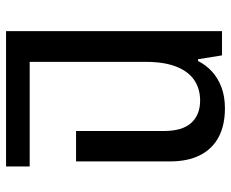

<svg xmlns="http://www.w3.org/2000/svg" viewBox="-86 -458 781 650"><g transform="rotate(90 305.0 -133.5)"><path d="M86 237V-494H168L181 -413H187Q200 -439 222 -459.5Q244 -480 275.5 -492Q307 -504 347 -504Q404 -504 444 -483Q484 -462 505.5 -420.5Q527 -379 527 -317V0H424V-297Q424 -360 396.5 -390Q369 -420 321 -420Q281 -420 251.5 -400Q222 -380 206 -339Q190 -298 190 -237V237ZM132 157H544V237H132Z"/></g></svg>

Font: Noto Sans Armenian Medium
Style: Regular
Weight: 500
Designer: Monotype Design Team
Foundry: Monotype Imaging Inc.
Version: Version 2.007